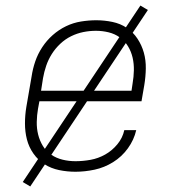

<svg xmlns="http://www.w3.org/2000/svg" viewBox="-20 -611 640 692"><path d="M252 8Q222 8 193 2Q164 -4 140.5 -19Q117 -34 100.5 -57.5Q84 -81 77 -108.5Q70 -136 70 -166Q70 -196 75 -226L94 -336Q98 -363 107 -389.5Q116 -416 132 -440.5Q148 -465 170 -484.5Q192 -504 218 -516.5Q244 -529 272 -533.5Q300 -538 327 -538Q356 -538 385 -532Q414 -526 437 -510.5Q460 -495 475.5 -471.5Q491 -448 498.5 -421Q506 -394 505.5 -364Q505 -334 500 -304L490 -246H122L117 -219Q113 -196 112.5 -172Q112 -148 117.5 -126Q123 -104 134.5 -85Q146 -66 164.5 -53.5Q183 -41 205.5 -35.5Q228 -30 252 -30Q279 -30 306.5 -35Q334 -40 359 -54Q384 -68 403 -91Q422 -114 428 -142H471Q463 -107 441 -76.5Q419 -46 387.5 -26.5Q356 -7 321 0.5Q286 8 252 8ZM454 -284 458 -311Q462 -334 462.5 -357.5Q463 -381 458 -403Q453 -425 441.5 -444Q430 -463 412 -476Q394 -489 371.5 -494.5Q349 -500 326 -500Q303 -500 280.5 -495.5Q258 -491 236.5 -480.5Q215 -470 197 -453Q179 -436 166.5 -416Q154 -396 146.5 -374Q139 -352 135 -329L128 -284ZM89 61 62 45 486 -591 513 -575Z"/></svg>

Font: Iosevka Curly Slab XLtExObl
Style: Regular
Weight: 200
Width: 7
Italic angle: -9°
Monospace: yes
Designer: Belleve Invis
Foundry: Belleve Invis
Version: Version 11.0.0; ttfautohint (v1.8.3)